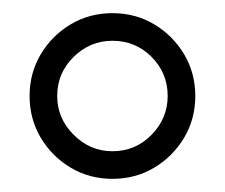

<svg xmlns="http://www.w3.org/2000/svg" viewBox="-20 -669 342 292"><path d="M151 -397Q116 -397 87.5 -414Q59 -431 42 -459.5Q25 -488 25 -523Q25 -558 42 -586.5Q59 -615 87.5 -632Q116 -649 151 -649Q186 -649 214.5 -632Q243 -615 260 -586.5Q277 -558 277 -523Q277 -488 260 -459.5Q243 -431 214.5 -414Q186 -397 151 -397ZM151 -439Q186 -439 210.5 -464Q235 -489 235 -523Q235 -558 210.5 -582.5Q186 -607 151 -607Q117 -607 92 -582.5Q67 -558 67 -523Q67 -489 92 -464Q117 -439 151 -439Z"/></svg>

Font: Alegreya
Style: Regular
Weight: 400
Designer: Juan Pablo del Peral
Foundry: Huerta Tipografica
Version: Version 2.009